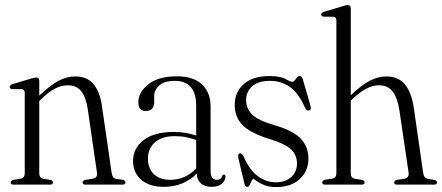

<svg xmlns="http://www.w3.org/2000/svg" viewBox="-20 -750 1796 780"><path d="M139.5 -421.5V-361V-361.5Q183.5 -403.5 217.5 -421.5Q251.5 -439.5 285.5 -439.5Q333.5 -439.5 359.5 -408.8Q385.5 -378 394 -320L433.5 -48.5Q435 -37.5 439 -31.2Q443 -25 454 -23L480 -19Q489.5 -16 489.5 -9Q489.5 0 478 0H327Q315.5 0 315.5 -9Q315.5 -16 325.5 -19L355 -23.5Q377.5 -27.5 374 -48L336.5 -307Q329 -356 309.8 -379.8Q290.5 -403.5 255.5 -403.5Q230 -403.5 204.2 -390.5Q178.5 -377.5 148 -348L139.5 -339.5V-45.5Q139.5 -27 156.5 -23.5L185.5 -19Q195 -16.5 195 -9Q195 0 184 0H34.5Q23.5 0 23.5 -9Q23.5 -16 33 -19L63 -24Q80.5 -27 80.5 -45.5V-373Q80.5 -386.5 69 -388H29Q19.5 -389.5 19.5 -397Q19.5 -404 30.5 -408L107 -431Q120.5 -435 127 -435Q139.5 -435 139.5 -421.5Z M520.5 -96Q520.5 -148.5 563.8 -181.2Q607 -214 685 -214Q711.5 -214 734.5 -210Q757.5 -206 777 -199.5V-319Q777 -421.5 690.5 -421.5Q647.5 -421.5 627 -403Q606.5 -384.5 606.5 -360.5V-336Q606.5 -299 572 -299Q542 -299 542 -334.5Q542 -375 582.5 -407.5Q623 -440 699 -440Q765 -440 800.2 -407.5Q835.5 -375 835.5 -317V-56Q835.5 -19.5 860 -19.5Q878 -19.5 883 -36Q885.5 -41 889.5 -41Q896 -41 896 -32Q896 -17.5 881.8 -4.2Q867.5 9 839.5 9Q811 9 795.2 -5.8Q779.5 -20.5 779.5 -45.5Q727.5 9 644 9Q587.5 9 554 -19.5Q520.5 -48 520.5 -96ZM581 -105Q581 -64 606 -41.8Q631 -19.5 670.5 -19.5Q733 -19.5 777 -65V-181.5Q757.5 -188 736.2 -192.5Q715 -197 691 -197Q638.5 -197 609.8 -172.2Q581 -147.5 581 -105Z M1100.5 -9.5Q1140 -9.5 1163.2 -30.8Q1186.5 -52 1186.5 -86Q1186.5 -119.5 1163 -142.5Q1139.5 -165.5 1076 -185Q996 -209.5 964.8 -242.2Q933.5 -275 933.5 -324Q933.5 -376.5 970.5 -408.8Q1007.5 -441 1074 -441Q1118 -441 1139.2 -429.2Q1160.5 -417.5 1168 -417.5Q1174 -417.5 1181.8 -429.2Q1189.5 -441 1197.5 -441Q1206 -441 1210 -428.5L1240.5 -323Q1246 -305.5 1238 -302Q1227 -297.5 1219.5 -311.5Q1193.5 -371.5 1158.2 -396.5Q1123 -421.5 1076 -421.5Q1028.5 -421.5 1004.2 -399.2Q980 -377 980 -343Q980 -309.5 1004.2 -285Q1028.5 -260.5 1096.5 -241Q1170.5 -219.5 1201.8 -186.8Q1233 -154 1233 -105.5Q1233 -55 1197.5 -22.5Q1162 10 1102 10Q1073 10 1053.5 2Q1034 -6 1023.2 -14.2Q1012.5 -22.5 1009 -22.5Q1005 -22.5 1001.8 -14.8Q998.5 -7 994.5 1Q990.5 9 984.5 9Q976 9 973.5 -2.5L949.5 -102Q944.5 -123 952 -126.5Q961.5 -130 969 -115.5Q994 -58 1028.2 -33.8Q1062.5 -9.5 1100.5 -9.5Z M1405 -716V-363L1405.5 -363.5Q1449 -405 1482.8 -422.2Q1516.5 -439.5 1549 -439.5Q1598.5 -439.5 1625 -407.2Q1651.5 -375 1661 -312.5L1699 -48.5Q1700.5 -37.5 1704.8 -31.2Q1709 -25 1720 -23L1745.5 -19Q1755.5 -16 1755.5 -9Q1755.5 0 1744 0H1592.5Q1581.5 0 1581.5 -9Q1581.5 -16 1591 -19L1621 -23.5Q1643 -27.5 1640 -48L1603 -299.5Q1595 -352.5 1575.5 -378Q1556 -403.5 1519 -403.5Q1496 -403.5 1470.8 -391.2Q1445.5 -379 1414.5 -350L1405 -341.5V-45.5Q1405 -27 1422.5 -23.5L1451.5 -19Q1461 -16.5 1461 -9Q1461 0 1450 0H1300.5Q1289 0 1289 -9Q1289 -16.5 1300.5 -20L1329 -24Q1346.5 -27 1346.5 -45.5V-667Q1346.5 -681 1335 -682L1294.5 -682.5Q1285 -683.5 1285 -691Q1285 -698.5 1296.5 -702L1373 -725Q1386.5 -729.5 1393 -729.5Q1405 -729.5 1405 -716Z"/></svg>

Font: Fraunces 144pt S050 Light
Style: Regular
Weight: 300
Version: Version 1.000; ttfautohint (v1.8.3)